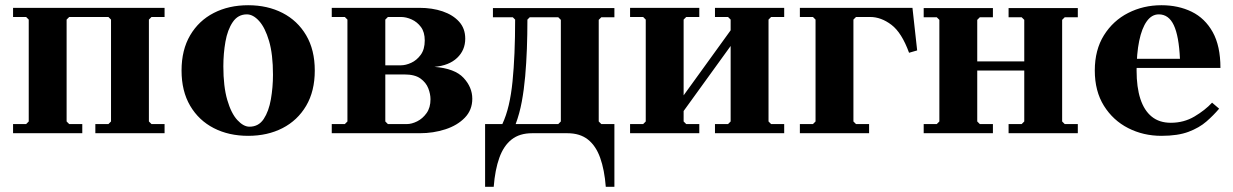

<svg xmlns="http://www.w3.org/2000/svg" viewBox="-20 -510 4720 735"><path d="M560 -445 550 -435V-45L560 -35H610V0H345V-35H395L405 -45V-435L395 -445H245L235 -435V-45L245 -35H295V0H30V-35H80L90 -45V-435L80 -445H30V-480H610V-445Z M930 -490Q1004 -490 1061.5 -460.5Q1119 -431 1152 -375Q1185 -319 1185 -240Q1185 -161 1152 -105Q1119 -49 1061.5 -19.5Q1004 10 930 10Q856 10 798.5 -19.5Q741 -49 708 -105Q675 -161 675 -240Q675 -319 708 -375Q741 -431 798.5 -460.5Q856 -490 930 -490ZM935 -25Q970 -25 989.5 -54.5Q1009 -84 1017 -130Q1025 -176 1025 -224Q1025 -302 1010 -353Q995 -404 972 -429.5Q949 -455 925 -455Q891 -455 871 -425.5Q851 -396 843 -350.5Q835 -305 835 -256Q835 -179 850 -127.5Q865 -76 888.5 -50.5Q912 -25 935 -25Z M1643 -254Q1721 -248 1754.5 -212Q1788 -176 1788 -132Q1788 -89 1759.5 -59.5Q1731 -30 1685 -15Q1639 0 1587 0H1250V-35H1300L1310 -45V-435L1300 -445H1250V-480H1585Q1635 -480 1674.5 -466.5Q1714 -453 1737.5 -427Q1761 -401 1761 -362Q1761 -318 1730 -288.5Q1699 -259 1643 -254ZM1455 -435V-260H1515Q1533 -260 1554 -269.5Q1575 -279 1590.5 -300Q1606 -321 1606 -355Q1606 -387 1591.5 -406.5Q1577 -426 1556 -435.5Q1535 -445 1515 -445H1465ZM1537 -35Q1556 -35 1577 -45.5Q1598 -56 1613 -77Q1628 -98 1628 -130Q1628 -150 1619.5 -172Q1611 -194 1589.5 -209.5Q1568 -225 1528 -225H1455V-45L1465 -35Z M2332 -444H2282L2272 -434V-45L2282 -35H2332V205H2299Q2294 140 2277.5 94Q2261 48 2230.5 24Q2200 0 2152 0H2017Q1969 0 1938.5 24Q1908 48 1891.5 94Q1875 140 1870 205H1837V-35H1903Q1918 -67 1927.5 -107.5Q1937 -148 1942 -198Q1947 -248 1949.5 -307Q1952 -366 1952 -435L1943 -444H1867V-479H2332ZM2117 -35 2127 -45V-434L2117 -444H2008L1999 -435Q1999 -378 1997 -323.5Q1995 -269 1990.5 -218Q1986 -167 1977.5 -121Q1969 -75 1954 -35Z M2597 -45 2607 -35H2657V0H2392V-35H2442L2452 -45V-435L2442 -445H2392V-480H2657V-445H2607L2597 -435ZM2922 -45 2932 -35H2982V0H2717V-35H2767L2777 -45V-435L2767 -445H2717V-480H2982V-445H2932L2922 -435ZM2777 -334 2597 -85V-145L2777 -394Z M3473 -480 3491 -317 3460 -308Q3432 -385 3392.5 -415Q3353 -445 3311 -445H3257L3247 -435V-45L3257 -35H3307V0H3042V-35H3092L3102 -45V-435L3092 -445H3042V-480Z M3841 0V-35H3891L3901 -45V-434L3891 -444H3841V-479H4106V-444H4056L4046 -434V-45L4056 -35H4106V0ZM3516 0V-35H3566L3576 -45V-434L3566 -444H3516V-479H3781V-444H3731L3721 -434V-45L3731 -35H3781V0ZM3641 -240V-275H3967V-240Z M4426 10Q4357 10 4299 -19.5Q4241 -49 4206 -105Q4171 -161 4171 -240Q4171 -319 4206 -375Q4241 -431 4299 -460.5Q4357 -490 4426 -490Q4491 -490 4542 -465Q4593 -440 4622.5 -387Q4652 -334 4652 -250H4296V-285H4497Q4493 -372 4473.5 -413.5Q4454 -455 4416 -455Q4389 -455 4370 -428.5Q4351 -402 4341 -353.5Q4331 -305 4331 -240Q4331 -176 4345.5 -131.5Q4360 -87 4389 -63.5Q4418 -40 4462 -40Q4512 -40 4552.5 -64Q4593 -88 4620 -117L4647 -94Q4626 -69 4598.5 -45Q4571 -21 4530 -5.5Q4489 10 4426 10Z"/></svg>

Font: Brygada 1918
Style: Bold
Weight: 700
Designer: Mateusz Machalski | Borys Kosmynka | Przemek Hoffer
Foundry: NIEPODLEGLA 2018
Version: Version 3.006